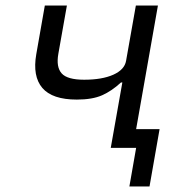

<svg xmlns="http://www.w3.org/2000/svg" viewBox="-20 -536 640 696"><path d="M473.5 0H381.5L423.5 -237H418.5Q385 -206 349.8 -190.5Q314.5 -175 258.5 -175Q169.5 -175 133.5 -217.2Q97.5 -259.5 111.5 -339.5L142.5 -516H222.5L191.5 -341Q183 -293 203.5 -270Q224 -247 285 -247Q350 -247 390.8 -265.2Q431.5 -283.5 437 -315.5L472.5 -516H552.5L473.5 -68H558.5L522 140H449L473.5 0Z"/></svg>

Font: JuliaMono Black
Style: Italic
Weight: 900
Italic angle: -9°
Monospace: yes
Designer: cormullion
Foundry: corm
Version: Version 0.057; ttfautohint (v1.8.4)